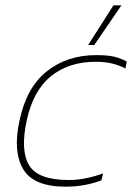

<svg xmlns="http://www.w3.org/2000/svg" viewBox="-20 -691 496 721"><path d="M311 -522 406 -671H436L334 -522ZM226 10Q106 10 67 -56Q28 -122 53 -237Q79 -362 155.5 -423Q232 -484 341 -484Q385 -484 409.5 -478Q434 -472 456 -460L451 -434Q425 -447 399 -453Q373 -459 339 -459Q238 -459 171 -404.5Q104 -350 80 -237Q56 -125 89.5 -70Q123 -15 239 -15Q271 -15 304.5 -22Q338 -29 367 -40L361 -14Q333 -3 299 3.5Q265 10 226 10Z"/></svg>

Font: Kanit Thin
Style: Italic
Weight: 250
Italic angle: -12°
Designer: Katatrad Team
Foundry: CadsonDemak
Version: Version 2.000; ttfautohint (v1.8.3)